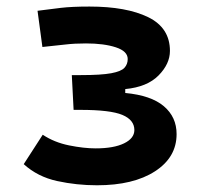

<svg xmlns="http://www.w3.org/2000/svg" viewBox="-20 -547 626 577"><path d="M271.5 9.8Q210.4 9.8 151.9 -2.9Q93.3 -15.6 51.3 -53.7L108.4 -142.1Q143.1 -119.1 187.5 -110.1Q231.9 -101.1 267.6 -101.1Q321.8 -101.1 352.8 -116.2Q383.8 -131.3 383.8 -156.2Q383.8 -186.5 347.7 -201.7Q311.5 -216.8 221.7 -216.8H201.2L195.8 -321.3H223.1Q284.2 -321.3 314.2 -326.9Q344.2 -332.5 354 -343.3Q363.8 -354 363.8 -369.6Q363.8 -393.1 328.1 -404.8Q292.5 -416.5 238.3 -416.5Q204.1 -416.5 177.2 -413.3Q150.4 -410.2 107.4 -405.8L92.8 -514.6Q129.9 -519.5 163.1 -523.4Q196.3 -527.3 249 -527.3Q359.9 -527.3 425.3 -495.4Q490.7 -463.4 490.7 -394Q490.7 -355 456.5 -320.3Q422.4 -285.6 356.4 -279.3V-267.6Q434.1 -260.3 472.4 -227.8Q510.7 -195.3 510.7 -144Q510.7 -74.2 445.8 -32.2Q380.9 9.8 271.5 9.8Z"/></svg>

Font: Caskaydia Cove SemiBold
Style: Regular
Weight: 600
Monospace: yes
Designer: Aaron Bell
Foundry: Saja Typeworks
Version: Version 4.300; ttfautohint (v1.8.3)